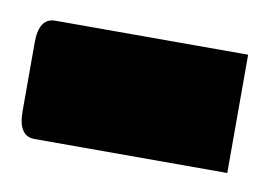

<svg xmlns="http://www.w3.org/2000/svg" viewBox="-55 -196 336 242"><g transform="rotate(10 113.0 -75.5)"><path d="M0 -151.4H246.6V0H0Q-21 0 -21 -31.7V-120.1Q-21 -151.4 0 -151.4Z"/></g></svg>

Font: Pinar DS4-SemiBold
Style: Regular
Weight: 600
Designer: Amin Abedi
Version: Version 2.000